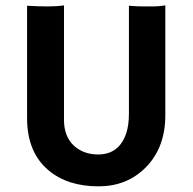

<svg xmlns="http://www.w3.org/2000/svg" viewBox="-20 -673 708 706"><path d="M454.1 -651.9Q484.4 -649.4 504.4 -649.4H544.9Q565.4 -649.4 587.9 -653.3V-249.5Q587.9 -129.4 515.1 -56.6Q446.3 12.2 342.3 12.2Q228.5 12.2 158.2 -46.9Q79.6 -113.3 79.6 -238.3V-651.9Q120.1 -649.4 156 -649.4Q191.9 -649.4 215.3 -653.3V-231.9Q215.3 -170.4 252.9 -136.2Q288.1 -105 340.8 -105Q418.9 -105 444.8 -185.1Q454.1 -213.9 454.1 -256.3Z"/></svg>

Font: HammersmithOne
Style: Regular
Weight: 400
Designer: Nicole Fally
Foundry: Nicole Fally
Version: Version 1.003